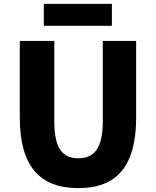

<svg xmlns="http://www.w3.org/2000/svg" viewBox="-20 -956 803 990"><path d="M384 14C582 14 682 -99 682 -350V-745H510V-331C510 -190 465 -140 384 -140C302 -140 260 -190 260 -331V-745H82V-350C82 -99 185 14 384 14ZM206 -823H557V-936H206Z"/></svg>

Font: Noto Sans KR Black
Style: Regular
Weight: 900
Designer: Ryoko NISHIZUKA 西塚涼子 (kana, bopomofo & ideographs); Paul D. Hunt (Latin, Greek & Cyrillic); Sandoll Communications 산돌커뮤니
Foundry: Adobe
Version: Version 2.004;hotconv 1.0.118;makeotfexe 2.5.65603